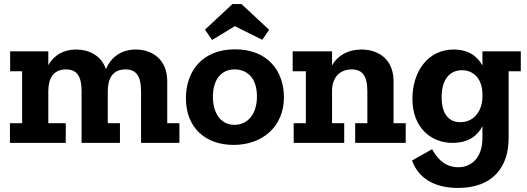

<svg xmlns="http://www.w3.org/2000/svg" viewBox="-20 -704 2599 946"><path d="M864 0V-97H804V-304C804 -411 730 -460 649 -460C578 -460 527 -423 502 -363C480 -429 420 -460 355 -460C292 -460 245 -431 218 -383V-451H30V-353H89V-97H29V0H304V-97H218V-255C218 -318 243 -362 305 -362C356 -362 382 -332 382 -254V0H571V-97H511V-255C511 -318 536 -362 598 -362C649 -362 675 -332 675 -254V0Z M1306 -557 1170 -684H1125L990 -558L1025 -507L1137 -575L1272 -508ZM1379 -225C1379 -352 1301 -461 1138 -461C976 -461 896 -352 896 -220C896 -75 992 10 1131 10C1275 10 1379 -82 1379 -225ZM1246 -229C1246 -143 1202 -89 1135 -89C1065 -89 1029 -150 1029 -227C1029 -312 1070 -362 1136 -362C1197 -362 1246 -321 1246 -229Z M1979 0V-97H1919V-304C1919 -411 1846 -460 1761 -460C1695 -460 1644 -431 1616 -382V-451H1422V-353H1487V-97H1427V0H1676V-97H1616V-259C1617 -320 1652 -362 1713 -362C1764 -362 1790 -332 1790 -254V-97H1730V0Z M2546 -353V-451H2357V-381C2332 -428 2286 -460 2215 -460C2088 -460 2012 -351 2012 -217C2012 -75 2104 0 2209 0C2289 0 2333 -36 2357 -82V-23C2357 68 2307 120 2238 120C2182 120 2140 89 2109 31L2010 87C2048 191 2144 222 2237 222C2406 222 2486 121 2486 -23V-353ZM2357 -228C2357 -161 2318 -102 2248 -102C2194 -102 2156 -139 2156 -225C2156 -317 2199 -358 2256 -358C2315 -358 2357 -314 2357 -239Z"/></svg>

Font: Zilla Slab Bold
Style: Regular
Weight: 700
Designer: Typotheque.com
Foundry: Typotheque type foundry
Version: Version 1.3; 2018